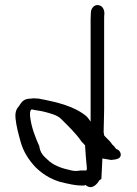

<svg xmlns="http://www.w3.org/2000/svg" viewBox="-20 -781 546 767"><path d="M42 -308C45 -277 55 -241 62 -216C73 -175 95 -142 121 -114C147 -88 179 -67 218 -55C246 -48 285 -38 317 -40L322 -42C345 -21 367 -43 377 -61L385 -66C387 -93 387 -118 389 -148C401 -146 413 -144 424 -142C444 -144 466 -146 462 -168C459 -178 453 -183 444 -186C440 -191 434 -200 429 -203C420 -218 407 -227 396 -240C396 -244 395 -248 394 -252C395 -282 395 -313 396 -343V-704C396 -712 396 -719 397 -727C397 -743 389 -758 375 -760C358 -765 343 -748 343 -730C343 -721 342 -713 342 -704V-295C337 -303 332 -309 327 -315C280 -356 209 -373 135 -387C122 -388 111 -389 103 -387C75 -387 67 -375 55 -356C43 -344 40 -326 42 -308ZM100 -318V-332C102 -339 102 -342 107 -344C122 -340 139 -339 155 -335C181 -328 208 -322 224 -306C251 -279 284 -248 306 -215C311 -210 316 -205 320 -200V-196C322 -166 324 -138 327 -110C327 -107 327 -104 326 -102C325 -102 325 -101 325 -100H302C294 -99 288 -98 282 -98C277 -98 272 -99 266 -100C224 -109 193 -120 168 -145C153 -158 140 -172 137 -197C121 -233 105 -272 100 -318Z"/></svg>

Font: Scribbler
Style: Regular
Weight: 400
Designer: Mew Too
Foundry: Cannot Into Space Fonts
Version: Version 1.001